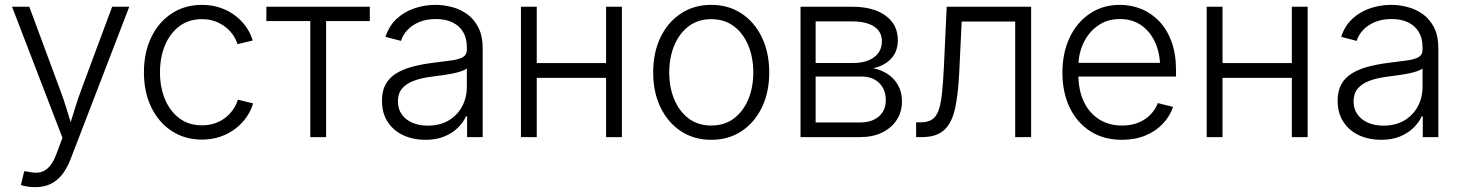

<svg xmlns="http://www.w3.org/2000/svg" viewBox="-20 -567 6047 794"><path d="M66.4 198.2 80.1 141.1 97.2 143.1Q124 149.9 145.5 145.5Q167 141.1 184.1 122.1Q201.2 103 214.4 66.9L238.3 2.9L29.8 -539.1H101.1L226.1 -202.1Q243.2 -157.7 256.3 -113.5Q269.5 -69.3 283.2 -26.4H261.2Q274.9 -69.3 288.3 -113.5Q301.8 -157.7 318.4 -202.1L443.8 -539.1H514.6L272 90.8Q256.8 130.4 235.8 156.2Q214.8 182.1 187.5 194.6Q160.2 207 126 207Q107.4 207 92 204.3Q76.7 201.7 66.4 198.2Z M814.9 10.3Q744.6 10.3 690.4 -25.1Q636.2 -60.5 605.7 -123.3Q575.2 -186 575.2 -267.6Q575.2 -350.1 605.7 -413.1Q636.2 -476.1 690.4 -511.5Q744.6 -546.9 814.9 -546.9Q856.9 -546.9 891.8 -534.7Q926.8 -522.5 953.9 -501.5Q981 -480.5 999 -454.1Q1017.1 -427.7 1024.9 -399.4L961.9 -384.3Q957 -401.9 945.1 -420.2Q933.1 -438.5 914.6 -453.6Q896 -468.8 871.1 -478.3Q846.2 -487.8 814.9 -487.8Q760.3 -487.8 721.4 -458.3Q682.6 -428.7 662.1 -379.2Q641.6 -329.6 641.6 -267.6Q641.6 -206.5 662.1 -157Q682.6 -107.4 721.4 -78.1Q760.3 -48.8 814.9 -48.8Q846.7 -48.8 872.1 -58.3Q897.5 -67.9 916 -83.5Q934.6 -99.1 946.5 -117.9Q958.5 -136.7 963.4 -154.8L1026.4 -139.6Q1019 -111.3 1000.7 -84.5Q982.4 -57.6 955.1 -36.1Q927.7 -14.6 892.3 -2.2Q856.9 10.3 814.9 10.3Z M1263.2 0V-480H1081.5V-539.1H1509.3V-480H1328.6V0Z M1738.8 11.2Q1689.5 11.2 1648.7 -7.3Q1607.9 -25.9 1583.7 -62.3Q1559.6 -98.6 1559.6 -150.9Q1559.6 -191.4 1575 -218.8Q1590.3 -246.1 1618.4 -263.4Q1646.5 -280.8 1684.8 -291Q1723.1 -301.3 1769.5 -307.1Q1815.4 -313 1846.7 -317.1Q1877.9 -321.3 1894.3 -330.8Q1910.6 -340.3 1910.6 -360.4V-372.1Q1910.6 -408.2 1895.5 -434.1Q1880.4 -460 1851.8 -474.1Q1823.2 -488.3 1782.2 -488.3Q1743.2 -488.3 1713.6 -475.8Q1684.1 -463.4 1665 -443.1Q1646 -422.9 1638.2 -397.9L1574.2 -414.6Q1588.9 -460 1620.1 -489Q1651.4 -518.1 1693.4 -532.5Q1735.4 -546.9 1781.2 -546.9Q1815.4 -546.9 1850.1 -537.6Q1884.8 -528.3 1913.1 -507.6Q1941.4 -486.8 1958.7 -452.4Q1976.1 -418 1976.1 -367.7V0H1911.6V-85.9H1907.2Q1896 -61 1873.5 -38.8Q1851.1 -16.6 1817.6 -2.7Q1784.2 11.2 1738.8 11.2ZM1748.5 -47.4Q1798.8 -47.4 1835.2 -68.8Q1871.6 -90.3 1891.1 -127Q1910.6 -163.6 1910.6 -207.5V-284.2Q1903.8 -277.8 1887.9 -272.5Q1872.1 -267.1 1851.3 -262.9Q1830.6 -258.8 1809.1 -255.9Q1787.6 -252.9 1769 -250.5Q1724.1 -245.1 1691.9 -233.2Q1659.7 -221.2 1642.6 -200.7Q1625.5 -180.2 1625.5 -147.9Q1625.5 -116.2 1641.6 -93.8Q1657.7 -71.3 1685.5 -59.3Q1713.4 -47.4 1748.5 -47.4Z M2502.9 -306.2V-245.1H2183.1V-306.2ZM2199.7 -539.1V0H2134.3V-539.1ZM2551.8 -539.1V0H2486.3V-539.1Z M2920.9 11.2Q2850.6 11.2 2796.4 -24.2Q2742.2 -59.6 2711.7 -122.6Q2681.2 -185.5 2681.2 -267.1Q2681.2 -350.1 2711.7 -413.1Q2742.2 -476.1 2796.4 -511.5Q2850.6 -546.9 2920.9 -546.9Q2992.2 -546.9 3046.1 -511.5Q3100.1 -476.1 3130.6 -412.8Q3161.1 -349.6 3161.1 -267.1Q3161.1 -185.5 3130.6 -122.6Q3100.1 -59.6 3046.1 -24.2Q2992.2 11.2 2920.9 11.2ZM2920.9 -47.9Q2976.6 -47.9 3015.4 -77.4Q3054.2 -106.9 3074.7 -156.7Q3095.2 -206.5 3095.2 -267.1Q3095.2 -328.6 3074.7 -378.7Q3054.2 -428.7 3015.1 -458.3Q2976.1 -487.8 2920.9 -487.8Q2866.2 -487.8 2827.4 -458Q2788.6 -428.2 2768.1 -378.4Q2747.6 -328.6 2747.6 -267.1Q2747.6 -206.1 2768.1 -156.5Q2788.6 -106.9 2827.4 -77.4Q2866.2 -47.9 2920.9 -47.9Z M3290.5 0V-539.1H3504.4Q3591.8 -539.1 3642.3 -502.2Q3692.9 -465.3 3692.9 -401.4Q3692.9 -354 3665.3 -324.5Q3637.7 -294.9 3590.8 -284.7Q3623 -278.8 3649.9 -261.5Q3676.8 -244.1 3693.4 -215.6Q3710 -187 3710 -147.5Q3710 -104.5 3688.5 -71.3Q3667 -38.1 3628.2 -19Q3589.4 0 3536.1 0ZM3353 -60.5H3536.1Q3585.4 -60.5 3614.3 -85.4Q3643.1 -110.4 3643.1 -152.3Q3643.1 -197.3 3615.7 -223.9Q3588.4 -250.5 3543 -250.5H3353ZM3353 -306.6H3508.8Q3563.5 -306.6 3595.2 -330.8Q3627 -355 3627 -396.5Q3627 -436 3594.7 -457.3Q3562.5 -478.5 3504.4 -478.5H3353Z M3768.6 0V-61H3785.6Q3813.5 -61 3831.3 -70.8Q3849.1 -80.6 3859.4 -105.5Q3869.6 -130.4 3874.8 -174.6Q3879.9 -218.8 3883.3 -287.6L3895 -539.1H4244.1V0H4178.2V-478H3957L3946.8 -266.6Q3942.4 -176.3 3929.2 -116.9Q3916 -57.6 3884 -28.8Q3852.1 0 3792 0Z M4620.1 11.2Q4544.4 11.2 4489 -24.2Q4433.6 -59.6 4403.6 -122.3Q4373.5 -185.1 4373.5 -266.6Q4373.5 -348.6 4403.6 -411.9Q4433.6 -475.1 4487.3 -511Q4541 -546.9 4610.8 -546.9Q4657.7 -546.9 4699.5 -530Q4741.2 -513.2 4773.7 -479.2Q4806.2 -445.3 4824.7 -394.8Q4843.3 -344.2 4843.3 -276.9V-250.5H4415V-307.1H4807.6L4777.8 -286.1Q4777.8 -344.7 4757.6 -390.4Q4737.3 -436 4700 -462.2Q4662.6 -488.3 4610.8 -488.3Q4559.6 -488.3 4521 -461.4Q4482.4 -434.6 4460.9 -389.9Q4439.5 -345.2 4439.5 -290.5V-258.8Q4439.5 -195.3 4461.4 -147.9Q4483.4 -100.6 4524.2 -74.2Q4564.9 -47.9 4620.1 -47.9Q4658.7 -47.9 4688.2 -60.1Q4717.8 -72.3 4738 -93.5Q4758.3 -114.7 4768.1 -140.6L4831.1 -125Q4818.8 -87.9 4790 -56.6Q4761.2 -25.4 4718 -7.1Q4674.8 11.2 4620.1 11.2Z M5338.9 -306.2V-245.1H5019V-306.2ZM5035.6 -539.1V0H4970.2V-539.1ZM5387.7 -539.1V0H5322.3V-539.1Z M5690.9 11.2Q5641.6 11.2 5600.8 -7.3Q5560.1 -25.9 5535.9 -62.3Q5511.7 -98.6 5511.7 -150.9Q5511.7 -191.4 5527.1 -218.8Q5542.5 -246.1 5570.6 -263.4Q5598.6 -280.8 5637 -291Q5675.3 -301.3 5721.7 -307.1Q5767.6 -313 5798.8 -317.1Q5830.1 -321.3 5846.4 -330.8Q5862.8 -340.3 5862.8 -360.4V-372.1Q5862.8 -408.2 5847.7 -434.1Q5832.5 -460 5804 -474.1Q5775.4 -488.3 5734.4 -488.3Q5695.3 -488.3 5665.8 -475.8Q5636.2 -463.4 5617.2 -443.1Q5598.1 -422.9 5590.3 -397.9L5526.4 -414.6Q5541 -460 5572.3 -489Q5603.5 -518.1 5645.5 -532.5Q5687.5 -546.9 5733.4 -546.9Q5767.6 -546.9 5802.2 -537.6Q5836.9 -528.3 5865.2 -507.6Q5893.6 -486.8 5910.9 -452.4Q5928.2 -418 5928.2 -367.7V0H5863.8V-85.9H5859.4Q5848.1 -61 5825.7 -38.8Q5803.2 -16.6 5769.8 -2.7Q5736.3 11.2 5690.9 11.2ZM5700.7 -47.4Q5751 -47.4 5787.4 -68.8Q5823.7 -90.3 5843.3 -127Q5862.8 -163.6 5862.8 -207.5V-284.2Q5856 -277.8 5840.1 -272.5Q5824.2 -267.1 5803.5 -262.9Q5782.7 -258.8 5761.2 -255.9Q5739.7 -252.9 5721.2 -250.5Q5676.3 -245.1 5644 -233.2Q5611.8 -221.2 5594.7 -200.7Q5577.6 -180.2 5577.6 -147.9Q5577.6 -116.2 5593.8 -93.8Q5609.9 -71.3 5637.7 -59.3Q5665.5 -47.4 5700.7 -47.4Z"/></svg>

Font: Inter 18pt Light
Style: Regular
Weight: 300
Designer: Rasmus Andersson
Foundry: rsms
Version: Version 4.001;git-66647c0bb